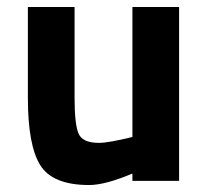

<svg xmlns="http://www.w3.org/2000/svg" viewBox="-20 -519 601 551"><path d="M360 -499H494V0H360V-21Q282 12 236 12Q131 12 95.5 -45Q60 -102 60 -238V-499H194V-238Q194 -162 205.5 -135.5Q217 -109 264 -109Q279 -109 303 -113.5Q327 -118 344 -122L360 -126Z"/></svg>

Font: TypoPRO Titillium Text
Style: 999 wt
Weight: 900
Designer: Accademia di Belle Arti di Urbino and others
Foundry: Accademia di Belle Arti di Urbino and others.
Version: Version 25.000